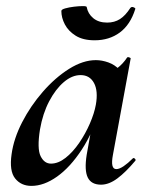

<svg xmlns="http://www.w3.org/2000/svg" viewBox="-20 -596 484 629"><path d="M83 13Q49 13 29.5 -11.5Q10 -36 18 -91Q25 -142 52.5 -195.5Q80 -249 120.5 -295.5Q161 -342 206.5 -370.5Q252 -399 294 -399Q314 -399 335 -391.5Q356 -384 371.5 -367.5Q387 -351 389 -324L329 -357Q346 -359 364.5 -373Q383 -387 396 -407Q398 -410 403.5 -408Q409 -406 408 -404L350 -89Q341 -42 361 -42Q371 -42 385 -51.5Q399 -61 415 -77Q418 -80 422 -76Q426 -72 423 -69Q392 -32 364.5 -11.5Q337 9 311 9Q279 9 267.5 -14.5Q256 -38 264 -89L289 -229L310 -246Q286 -164 248 -106Q210 -48 167 -17.5Q124 13 83 13ZM147 -60Q171 -60 195 -79Q219 -98 239.5 -128Q260 -158 274.5 -191.5Q289 -225 294 -253Q302 -298 288 -324Q274 -350 244 -350Q216 -350 189 -327Q162 -304 141 -264Q120 -224 111 -172Q101 -109 113 -84.5Q125 -60 147 -60ZM290 -464Q252 -464 228 -479Q204 -494 192.5 -516Q181 -538 181 -560Q181 -565 193.5 -568.5Q206 -572 222 -574Q238 -576 251 -576Q264 -576 264 -573Q268 -551 285.5 -536.5Q303 -522 331 -522Q355 -522 373 -533.5Q391 -545 407 -570Q411 -575 418 -572Q425 -569 423 -566Q407 -515 372.5 -489.5Q338 -464 290 -464Z"/></svg>

Font: Cormorant
Style: Bold Italic
Weight: 700
Italic angle: -10°
Designer: Christian Thalmann (Catharsis Fonts)
Foundry: Catharsis Fonts
Version: Version 4.000